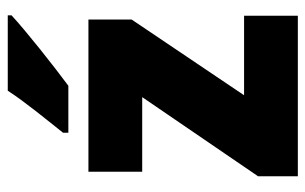

<svg xmlns="http://www.w3.org/2000/svg" viewBox="-170 -636 806 507"><g transform="rotate(-90 233.5 -383.0)"><path d="M446 -756V-766H247C218 -721 170 -663 136 -620V-606H260C313 -645 406 -719 446 -756ZM445 0V-142H235L435 -439V-553H33V-411H230L21 -105V0Z"/></g></svg>

Font: Noto Sans Telugu SemiCondensed Black
Style: Regular
Weight: 900
Width: 4
Designer: Jelle Bosma - Monotype Design Team
Foundry: Monotype Imaging Inc.
Version: Version 2.005